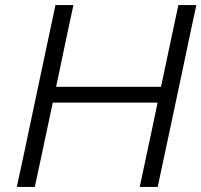

<svg xmlns="http://www.w3.org/2000/svg" viewBox="-20 -733 790 753"><path d="M46 0Q59 -59.5 70.8 -115Q82.5 -170.5 96.5 -236.5L146.5 -473Q161 -540.5 172.8 -596.8Q184.5 -653 197.5 -713H268Q255 -653.5 243 -597Q231 -540.5 217 -472.5L200 -392.5H611.5L628.5 -473Q642.5 -540.5 654.8 -597.5Q667 -654.5 679.5 -713H750Q737.5 -654.5 725.2 -597.5Q713 -540.5 699 -472.5L649 -237Q635 -170.5 623 -115.2Q611 -60 598.5 0H528Q540.5 -59.5 552.5 -115Q564.5 -170.5 578.5 -237L598 -330.5H187L167 -236.5Q153 -170.5 141.2 -115Q129.5 -59.5 116.5 0Z"/></svg>

Font: Commissioner Light
Style: Italic
Weight: 300
Italic angle: -12°
Designer: Kostas Bartsokas
Foundry: Kostas Bartsokas
Version: Version 1.000; ttfautohint (v1.8.3)